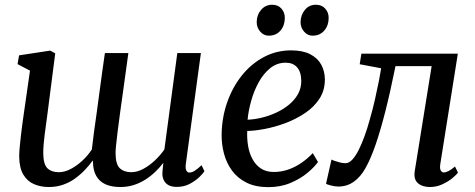

<svg xmlns="http://www.w3.org/2000/svg" viewBox="-20 -779 2002 810"><path d="M179 -289.5Q177 -272.5 174 -252.5Q171 -232.5 168.5 -211.5Q166 -190.5 164.2 -171Q162.5 -151.5 162.5 -135Q162.5 -86 180 -69.2Q197.5 -52.5 228 -52.5Q253 -52.5 279.2 -66.5Q305.5 -80.5 328.8 -102.5Q352 -124.5 367.5 -148.5Q371.5 -184.5 376.8 -223.8Q382 -263 387.5 -300Q393.5 -343.5 399.2 -387Q405 -430.5 410.8 -472.8Q416.5 -515 422.5 -555H521.5Q510.5 -475 501.8 -412.2Q493 -349.5 486.5 -302.2Q480 -255 476 -221.8Q472 -188.5 469.8 -167.2Q467.5 -146 467.5 -135Q467.5 -86 485.5 -69.2Q503.5 -52.5 534 -52.5Q558.5 -52.5 584.5 -66.5Q610.5 -80.5 633.8 -102.5Q657 -124.5 673.5 -148.5L728 -555H827.5L764 -88Q761.5 -68.5 766 -59.8Q770.5 -51 779 -51Q789 -51 800.5 -58Q812 -65 830.5 -82L842.5 -56.5Q838 -49 822.2 -33.2Q806.5 -17.5 781.8 -4Q757 9.5 726 9.5Q692 9.5 676.8 -9.8Q661.5 -29 666 -61.5L669 -92Q654.5 -73 635.8 -54.8Q617 -36.5 594 -21.8Q571 -7 544.5 1.5Q518 10 487.5 10Q450.5 10 425 -1.5Q399.5 -13 386 -36.8Q372.5 -60.5 372 -98L371.5 -102Q356.5 -81.5 337.8 -61.8Q319 -42 296 -25.5Q273 -9 245.5 0.5Q218 10 186 10Q152 10 123.8 -2Q95.5 -14 78.5 -42.2Q61.5 -70.5 61 -119Q61 -136 63.2 -159Q65.5 -182 68.2 -207Q71 -232 74.2 -254.8Q77.5 -277.5 79.5 -293L106.5 -481L54 -508.5L60.5 -545.5L192 -565.5L213 -554Z M1321.5 -95.5Q1307.5 -75.5 1278 -50.5Q1248.5 -25.5 1206.2 -7.5Q1164 10.5 1112 10.5Q1058.5 10.5 1020.5 -8.2Q982.5 -27 959 -59Q935.5 -91 925 -130.8Q914.5 -170.5 915 -211.5Q916 -283.5 938.5 -347.5Q961 -411.5 1000.5 -460.8Q1040 -510 1093 -538.2Q1146 -566.5 1208 -566.5Q1257 -566.5 1288.2 -550.5Q1319.5 -534.5 1334.8 -507Q1350 -479.5 1350.5 -445.5Q1351 -398.5 1328 -363Q1305 -327.5 1267 -302Q1229 -276.5 1185 -260Q1141 -243.5 1098 -235.2Q1055 -227 1023 -226.5Q1021.5 -195 1026.5 -164.2Q1031.5 -133.5 1044.8 -108.5Q1058 -83.5 1080.2 -68.5Q1102.5 -53.5 1135.5 -53.5Q1166 -53.5 1194.8 -63.2Q1223.5 -73 1250.2 -91Q1277 -109 1299.5 -133ZM1185.5 -514.5Q1148.5 -514.5 1120 -491.5Q1091.5 -468.5 1071.5 -432.2Q1051.5 -396 1039.8 -354Q1028 -312 1024.5 -274Q1052.5 -275 1084 -282.5Q1115.5 -290 1145.2 -303.8Q1175 -317.5 1199 -337.2Q1223 -357 1237 -382Q1251 -407 1251 -437.5Q1250.5 -476 1233.2 -495.2Q1216 -514.5 1185.5 -514.5ZM1113.5 -628.5Q1092.5 -628.5 1077.5 -646Q1062.5 -663.5 1063 -687Q1063.5 -717 1082 -738Q1100.5 -759 1128 -759Q1153.5 -759 1167.8 -742.2Q1182 -725.5 1181.5 -703Q1181.5 -671.5 1163.2 -650Q1145 -628.5 1113.5 -628.5ZM1298.5 -628.5Q1277.5 -628.5 1262.5 -646Q1247.5 -663.5 1248 -687Q1249 -717 1266.8 -738Q1284.5 -759 1312.5 -759Q1338 -759 1352.5 -742.2Q1367 -725.5 1366.5 -703Q1366.5 -671.5 1348 -650Q1329.5 -628.5 1298.5 -628.5Z M1837.5 -87Q1834.5 -67 1839.8 -59.2Q1845 -51.5 1851.5 -51.5Q1860.5 -51.5 1872 -57.2Q1883.5 -63 1899.5 -76.5L1912 -51Q1906 -42 1888.5 -27.5Q1871 -13 1846.2 -1.5Q1821.5 10 1794 10Q1761.5 10 1742.8 -6.5Q1724 -23 1730 -59L1801 -500H1648.5Q1626.5 -391 1605.5 -308.5Q1584.5 -226 1564 -167Q1543.5 -108 1522 -70Q1501.5 -33 1472.8 -12.5Q1444 8 1407.5 8Q1393.5 8 1376 3.5Q1358.5 -1 1355.5 -4L1378.5 -106Q1381.5 -104 1391.2 -100.5Q1401 -97 1413.5 -93.8Q1426 -90.5 1437.5 -90.5Q1452.5 -90.5 1466.5 -105.8Q1480.5 -121 1493.5 -147Q1506.5 -173 1518.2 -205.5Q1530 -238 1539.5 -273Q1552.5 -317.5 1562.2 -361Q1572 -404.5 1578.8 -439.2Q1585.5 -474 1588 -491L1497.5 -508L1504.5 -552.5H1911.5Z"/></svg>

Font: Merriweather 24pt
Style: Italic
Weight: 400
Italic angle: -7.8°
Designer: Eben Sorkin
Foundry: Eben Sorkin
Version: Version 2.101